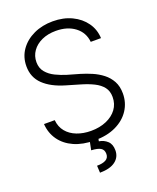

<svg xmlns="http://www.w3.org/2000/svg" viewBox="-169 -838 935 1140"><g transform="rotate(-20 299.0 -267.5)"><path d="M297.9 12.2Q223.6 12.2 168.9 -12.2Q114.3 -36.6 83 -80.6Q51.8 -124.5 47.9 -182.1H115.7Q119.6 -138.7 144.3 -108.9Q168.9 -79.1 209 -63.7Q249 -48.3 297.9 -48.3Q352.5 -48.3 395 -66.7Q437.5 -85 461.7 -117.7Q485.8 -150.4 485.8 -194.3Q485.8 -231.4 466.6 -256.3Q447.3 -281.2 413.1 -298.3Q378.9 -315.4 333.5 -328.6L247.1 -354Q161.6 -378.9 114.3 -424.3Q66.9 -469.7 66.9 -539.6Q66.9 -598.1 98.4 -642.8Q129.9 -687.5 183.6 -712.6Q237.3 -737.8 304.2 -737.8Q372.1 -737.8 424.3 -712.6Q476.6 -687.5 507.3 -644.3Q538.1 -601.1 540.5 -545.9H475.6Q469.7 -606.4 422.4 -642.3Q375 -678.2 302.2 -678.2Q252 -678.2 213.4 -660.6Q174.8 -643.1 153.1 -612.3Q131.3 -581.5 131.3 -542.5Q131.3 -504.4 152.8 -478.8Q174.3 -453.1 207.5 -437Q240.7 -420.9 275.9 -410.2L352.5 -388.2Q387.2 -377.9 421.9 -363Q456.5 -348.1 485.6 -325.7Q514.6 -303.2 532.5 -270.8Q550.3 -238.3 550.3 -192.9Q550.3 -135.3 520 -88.6Q489.7 -42 433.3 -14.9Q377 12.2 297.9 12.2ZM270.5 -2.9H324.7L318.8 25.4Q349.6 30.3 371.3 50.3Q393.1 70.3 393.1 108.9Q393.1 151.9 359.6 177.2Q326.2 202.6 261.7 203.1L259.3 158.2Q294.9 158.2 315.2 147Q335.4 135.7 335.4 110.8Q335.4 84.5 316.7 73.2Q297.9 62 257.8 60.1Z"/></g></svg>

Font: Inter Tight Light
Style: Regular
Weight: 300
Designer: Rasmus Andersson
Foundry: rsms
Version: Version 3.004